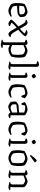

<svg xmlns="http://www.w3.org/2000/svg" viewBox="1971 -2811 1040 5022"><g transform="rotate(90 2491.0 -300.0)"><path d="M260 0Q233 0 204.5 -9Q176 -18 152 -31Q128 -44 111 -56.5Q94 -69 90 -75Q75 -98 67 -138.5Q59 -179 59 -223Q59 -265 62.5 -303Q66 -341 72 -372Q78 -403 85 -424Q99 -433 123.5 -446Q148 -459 177.5 -471Q207 -483 237 -491.5Q267 -500 292 -500Q308 -500 332 -489.5Q356 -479 377 -464.5Q398 -450 406 -439Q413 -430 417.5 -405Q422 -380 424.5 -352.5Q427 -325 425 -307Q417 -294 402.5 -282Q388 -270 374 -260.5Q360 -251 352 -246Q342 -243 309 -238.5Q276 -234 229 -230.5Q182 -227 132 -227Q133 -191 138.5 -160.5Q144 -130 150 -118Q157 -111 172 -101.5Q187 -92 205.5 -82.5Q224 -73 241.5 -66.5Q259 -60 271 -60Q284 -60 303 -63Q322 -66 343 -70.5Q364 -75 381 -79Q398 -83 407 -85Q411 -82 415 -75Q419 -68 419 -62Q398 -46 371.5 -31.5Q345 -17 316.5 -8.5Q288 0 260 0ZM210 -281Q238 -281 266.5 -283Q295 -285 319 -289Q343 -293 356 -298Q357 -313 356 -333.5Q355 -354 352.5 -372Q350 -390 346 -399Q343 -404 328 -413Q313 -422 296 -430Q279 -438 267 -438Q256 -438 231 -431.5Q206 -425 182 -417Q158 -409 148 -403Q142 -389 138.5 -368Q135 -347 133 -325Q131 -303 131 -286Q144 -283 165.5 -282Q187 -281 210 -281Z M592 0Q582 0 566 -8.5Q550 -17 533 -29Q516 -41 505 -53Q494 -65 494 -71Q494 -83 510.5 -105Q527 -127 554.5 -154Q582 -181 613.5 -209Q645 -237 674 -261L598 -391Q590 -405 582.5 -415Q575 -425 564 -432.5Q553 -440 536 -445L496 -455Q497 -462 499.5 -469Q502 -476 505 -479Q514 -484 528 -488.5Q542 -493 556 -496.5Q570 -500 576 -500Q602 -500 621 -480.5Q640 -461 655 -435L733 -301Q760 -324 783.5 -346Q807 -368 825 -389Q843 -410 853 -428Q843 -434 826 -441.5Q809 -449 793 -455.5Q777 -462 768 -464Q770 -472 772 -477Q774 -482 776 -486Q784 -489 797.5 -492.5Q811 -496 824.5 -498Q838 -500 846 -500Q854 -500 867.5 -493.5Q881 -487 895.5 -478Q910 -469 919.5 -460Q929 -451 929 -446Q929 -431 912 -408Q895 -385 869 -358Q843 -331 813.5 -305Q784 -279 759 -258L831 -135Q853 -99 874.5 -80.5Q896 -62 915 -62H940Q943 -60 946 -55Q949 -50 949 -43Q943 -33 929.5 -23Q916 -13 900.5 -6.5Q885 0 872 0Q850 0 822 -26Q794 -52 767 -100L701 -216Q677 -195 650.5 -169.5Q624 -144 602.5 -120.5Q581 -97 572 -82Q583 -74 597.5 -67Q612 -60 628 -53.5Q644 -47 656 -42Q659 -39 661.5 -32Q664 -25 664 -17Q656 -13 642.5 -9.5Q629 -6 615 -3Q601 0 592 0Z M1165 200Q1157 200 1138 197Q1119 194 1095.5 190Q1072 186 1051 181.5Q1030 177 1018 173Q1018 165 1021 160Q1024 155 1027 152L1053 147Q1068 145 1078 131.5Q1088 118 1088 74V-413Q1088 -422 1084 -427.5Q1080 -433 1070 -436L1018 -453Q1020 -463 1021.5 -468Q1023 -473 1026 -479Q1041 -486 1066 -493Q1091 -500 1103 -500Q1130 -500 1143.5 -484Q1157 -468 1158 -440Q1176 -450 1196 -460.5Q1216 -471 1237 -480Q1258 -489 1277 -494.5Q1296 -500 1310 -500Q1327 -500 1350.5 -492.5Q1374 -485 1397.5 -473Q1421 -461 1439.5 -448Q1458 -435 1466 -426Q1474 -411 1479 -385.5Q1484 -360 1486 -332Q1488 -304 1488 -278Q1488 -222 1480 -167.5Q1472 -113 1462 -77Q1449 -66 1428 -53Q1407 -40 1380.5 -27.5Q1354 -15 1325 -7.5Q1296 0 1268 0Q1242 0 1212 -13Q1182 -26 1158 -40V90Q1158 111 1154.5 125.5Q1151 140 1148 145L1227 152Q1229 154 1231 159Q1233 164 1233 172Q1228 178 1215 184.5Q1202 191 1188 195.5Q1174 200 1165 200ZM1283 -60Q1297 -60 1321 -66.5Q1345 -73 1367 -81.5Q1389 -90 1396 -95Q1406 -116 1410 -158Q1414 -200 1414 -238Q1414 -270 1412 -299.5Q1410 -329 1407 -352.5Q1404 -376 1399 -385Q1393 -393 1373.5 -405.5Q1354 -418 1330.5 -428Q1307 -438 1288 -438Q1278 -438 1254 -430Q1230 -422 1203.5 -411.5Q1177 -401 1158 -393V-97Q1177 -88 1199.5 -79.5Q1222 -71 1244 -65.5Q1266 -60 1283 -60Z M1734 0Q1727 0 1708 -3Q1689 -6 1665.5 -10Q1642 -14 1621 -18.5Q1600 -23 1589 -27Q1589 -35 1592 -41Q1595 -47 1597 -48L1624 -53Q1641 -55 1649.5 -71.5Q1658 -88 1658 -126V-713Q1658 -721 1654.5 -727Q1651 -733 1640 -736L1580 -754Q1581 -763 1583.5 -769.5Q1586 -776 1588 -779Q1598 -783 1614.5 -788Q1631 -793 1648 -796.5Q1665 -800 1673 -800Q1698 -800 1713 -783Q1728 -766 1728 -740V-110Q1728 -89 1724.5 -74.5Q1721 -60 1718 -55L1797 -48Q1799 -45 1801 -40Q1803 -35 1803 -28Q1797 -22 1784.5 -15.5Q1772 -9 1757.5 -4.5Q1743 0 1734 0Z M2024 0Q2017 0 1997 -3Q1977 -6 1954 -10Q1931 -14 1910 -18.5Q1889 -23 1878 -27Q1878 -34 1880.5 -40Q1883 -46 1885 -48L1913 -53Q1924 -55 1931.5 -62Q1939 -69 1943 -85Q1947 -101 1947 -126V-413Q1947 -422 1943 -427.5Q1939 -433 1929 -436L1877 -453Q1878 -461 1881 -468.5Q1884 -476 1885 -479Q1900 -486 1925 -493Q1950 -500 1962 -500Q1988 -500 2002.5 -482.5Q2017 -465 2017 -440V-110Q2017 -89 2013.5 -74.5Q2010 -60 2007 -55L2086 -48Q2088 -44 2090 -39.5Q2092 -35 2092 -28Q2086 -22 2073.5 -15.5Q2061 -9 2047.5 -4.5Q2034 0 2024 0ZM1964 -609Q1958 -609 1949 -616.5Q1940 -624 1931.5 -634.5Q1923 -645 1917.5 -655.5Q1912 -666 1912 -672Q1912 -678 1919.5 -686Q1927 -694 1938.5 -701.5Q1950 -709 1961.5 -714.5Q1973 -720 1979 -720Q1986 -720 1994.5 -712.5Q2003 -705 2010.5 -694Q2018 -683 2023 -672.5Q2028 -662 2028 -655Q2028 -650 2021 -642Q2014 -634 2003.5 -626.5Q1993 -619 1982 -614Q1971 -609 1964 -609Z M2385 0Q2358 0 2330 -9Q2302 -18 2278 -31Q2254 -44 2237 -56Q2220 -68 2215 -75Q2200 -97 2192 -137Q2184 -177 2184 -223Q2184 -265 2187.5 -303Q2191 -341 2197 -372Q2203 -403 2210 -424Q2226 -435 2250.5 -447.5Q2275 -460 2304 -472Q2333 -484 2363.5 -492Q2394 -500 2421 -500Q2435 -500 2454.5 -492Q2474 -484 2494 -472Q2514 -460 2529 -448Q2544 -436 2549 -428Q2548 -415 2542 -397.5Q2536 -380 2528 -363.5Q2520 -347 2513 -338Q2504 -338 2496 -341Q2488 -344 2482 -348Q2477 -364 2469.5 -386Q2462 -408 2452.5 -424Q2443 -440 2431 -440Q2396 -440 2364.5 -433Q2333 -426 2309 -417Q2285 -408 2274 -403Q2270 -393 2266 -373Q2262 -353 2259.5 -326.5Q2257 -300 2257 -268Q2257 -239 2259.5 -208Q2262 -177 2266.5 -152.5Q2271 -128 2277 -118Q2283 -111 2297.5 -101.5Q2312 -92 2330.5 -82.5Q2349 -73 2366.5 -66.5Q2384 -60 2396 -60Q2413 -60 2439.5 -64.5Q2466 -69 2490.5 -74.5Q2515 -80 2525 -83Q2528 -80 2531.5 -75Q2535 -70 2536 -60Q2515 -44 2490 -30.5Q2465 -17 2438.5 -8.5Q2412 0 2385 0Z M2771 4Q2754 4 2729 -6.5Q2704 -17 2683 -31Q2662 -45 2654 -54Q2646 -64 2641 -91.5Q2636 -119 2636 -152Q2636 -164 2636.5 -174.5Q2637 -185 2638 -195Q2639 -200 2649 -210Q2659 -220 2674 -231.5Q2689 -243 2704.5 -252Q2720 -261 2731 -263Q2741 -265 2758.5 -266Q2776 -267 2798 -268Q2812 -269 2828 -270.5Q2844 -272 2861 -273.5Q2878 -275 2894 -277Q2910 -279 2923 -282V-410Q2891 -425 2856 -432.5Q2821 -440 2792 -440Q2779 -440 2766 -438.5Q2753 -437 2740 -434L2720 -347Q2716 -346 2707.5 -342.5Q2699 -339 2686 -338Q2678 -351 2667 -374.5Q2656 -398 2650 -427Q2670 -445 2695 -458.5Q2720 -472 2747.5 -481Q2775 -490 2801.5 -495Q2828 -500 2851 -500Q2866 -500 2889.5 -492Q2913 -484 2937.5 -472Q2962 -460 2978.5 -446.5Q2995 -433 2995 -422V-56L3063 -49Q3065 -47 3067.5 -41Q3070 -35 3070 -29Q3064 -22 3050.5 -15.5Q3037 -9 3023 -4.5Q3009 0 2999 0Q2986 0 2970 -6Q2954 -12 2943 -24Q2932 -36 2927 -52Q2900 -38 2869 -25Q2838 -12 2812 -4Q2786 4 2771 4ZM2796 -56Q2810 -56 2834 -62.5Q2858 -69 2883 -79Q2908 -89 2923 -97V-232Q2895 -227 2870 -225Q2845 -223 2813 -220Q2781 -217 2751.5 -213Q2722 -209 2710 -201Q2709 -176 2709 -145.5Q2709 -115 2718 -94Q2731 -82 2754 -69Q2777 -56 2796 -56Z M3364 0Q3337 0 3309 -9Q3281 -18 3257 -31Q3233 -44 3216 -56Q3199 -68 3194 -75Q3179 -97 3171 -137Q3163 -177 3163 -223Q3163 -265 3166.5 -303Q3170 -341 3176 -372Q3182 -403 3189 -424Q3205 -435 3229.5 -447.5Q3254 -460 3283 -472Q3312 -484 3342.5 -492Q3373 -500 3400 -500Q3414 -500 3433.5 -492Q3453 -484 3473 -472Q3493 -460 3508 -448Q3523 -436 3528 -428Q3527 -415 3521 -397.5Q3515 -380 3507 -363.5Q3499 -347 3492 -338Q3483 -338 3475 -341Q3467 -344 3461 -348Q3456 -364 3448.5 -386Q3441 -408 3431.5 -424Q3422 -440 3410 -440Q3375 -440 3343.5 -433Q3312 -426 3288 -417Q3264 -408 3253 -403Q3249 -393 3245 -373Q3241 -353 3238.5 -326.5Q3236 -300 3236 -268Q3236 -239 3238.5 -208Q3241 -177 3245.5 -152.5Q3250 -128 3256 -118Q3262 -111 3276.5 -101.5Q3291 -92 3309.5 -82.5Q3328 -73 3345.5 -66.5Q3363 -60 3375 -60Q3392 -60 3418.5 -64.5Q3445 -69 3469.5 -74.5Q3494 -80 3504 -83Q3507 -80 3510.5 -75Q3514 -70 3515 -60Q3494 -44 3469 -30.5Q3444 -17 3417.5 -8.5Q3391 0 3364 0Z M3748 0Q3741 0 3721 -3Q3701 -6 3678 -10Q3655 -14 3634 -18.5Q3613 -23 3602 -27Q3602 -34 3604.5 -40Q3607 -46 3609 -48L3637 -53Q3648 -55 3655.5 -62Q3663 -69 3667 -85Q3671 -101 3671 -126V-413Q3671 -422 3667 -427.5Q3663 -433 3653 -436L3601 -453Q3602 -461 3605 -468.5Q3608 -476 3609 -479Q3624 -486 3649 -493Q3674 -500 3686 -500Q3712 -500 3726.5 -482.5Q3741 -465 3741 -440V-110Q3741 -89 3737.5 -74.5Q3734 -60 3731 -55L3810 -48Q3812 -44 3814 -39.5Q3816 -35 3816 -28Q3810 -22 3797.5 -15.5Q3785 -9 3771.5 -4.5Q3758 0 3748 0ZM3688 -609Q3682 -609 3673 -616.5Q3664 -624 3655.5 -634.5Q3647 -645 3641.5 -655.5Q3636 -666 3636 -672Q3636 -678 3643.5 -686Q3651 -694 3662.5 -701.5Q3674 -709 3685.5 -714.5Q3697 -720 3703 -720Q3710 -720 3718.5 -712.5Q3727 -705 3734.5 -694Q3742 -683 3747 -672.5Q3752 -662 3752 -655Q3752 -650 3745 -642Q3738 -634 3727.5 -626.5Q3717 -619 3706 -614Q3695 -609 3688 -609Z M4106 0Q4083 0 4056.5 -8.5Q4030 -17 4006 -29.5Q3982 -42 3964.5 -54.5Q3947 -67 3939 -75Q3923 -97 3915.5 -139.5Q3908 -182 3908 -225Q3908 -266 3911.5 -303.5Q3915 -341 3921 -372Q3927 -403 3934 -424Q3949 -433 3974 -446Q3999 -459 4028.5 -471.5Q4058 -484 4088.5 -492Q4119 -500 4145 -500Q4162 -500 4185.5 -492Q4209 -484 4232.5 -472Q4256 -460 4274.5 -447.5Q4293 -435 4301 -425Q4309 -411 4314 -386Q4319 -361 4321 -332.5Q4323 -304 4323 -278Q4323 -220 4315 -165.5Q4307 -111 4296 -77Q4283 -67 4263 -54Q4243 -41 4218 -28.5Q4193 -16 4164.5 -8Q4136 0 4106 0ZM4122 -60Q4136 -60 4159 -66.5Q4182 -73 4203 -81.5Q4224 -90 4231 -95Q4240 -116 4244.5 -157Q4249 -198 4249 -237Q4249 -268 4247 -299Q4245 -330 4242 -353Q4239 -376 4234 -386Q4228 -393 4207.5 -405.5Q4187 -418 4162 -428Q4137 -438 4117 -438Q4103 -438 4079 -431.5Q4055 -425 4031.5 -417Q4008 -409 3997 -403Q3992 -391 3988 -369Q3984 -347 3982 -321Q3980 -295 3980 -271Q3980 -237 3982.5 -205Q3985 -173 3989.5 -150Q3994 -127 3999 -118Q4005 -112 4019.5 -102Q4034 -92 4052 -82.5Q4070 -73 4088.5 -66.5Q4107 -60 4122 -60ZM4057 -564Q4048 -568 4041.5 -573.5Q4035 -579 4032 -584Q4066 -631 4096 -666Q4126 -701 4148.5 -721Q4171 -741 4179 -741Q4186 -741 4196 -733.5Q4206 -726 4215.5 -714.5Q4225 -703 4229 -691Z M4577 0Q4569 0 4550 -3Q4531 -6 4507.5 -10Q4484 -14 4463 -19Q4442 -24 4431 -28Q4431 -35 4434 -41Q4437 -47 4439 -48L4466 -53Q4481 -55 4490.5 -69.5Q4500 -84 4500 -126V-413Q4500 -421 4496.5 -427Q4493 -433 4483 -436L4429 -453Q4431 -463 4432.5 -468Q4434 -473 4437 -479Q4452 -486 4477 -493Q4502 -500 4514 -500Q4542 -500 4556 -483Q4570 -466 4570 -437Q4592 -450 4619.5 -464.5Q4647 -479 4674 -489.5Q4701 -500 4720 -500Q4742 -500 4768.5 -490.5Q4795 -481 4819.5 -465.5Q4844 -450 4860 -433.5Q4876 -417 4876 -402V-110Q4876 -89 4872 -74.5Q4868 -60 4865 -55L4944 -48Q4947 -44 4948.5 -39Q4950 -34 4950 -28Q4944 -22 4931.5 -15.5Q4919 -9 4905.5 -4.5Q4892 0 4881 0Q4873 0 4854.5 -3Q4836 -6 4813 -10Q4790 -14 4769.5 -19Q4749 -24 4738 -28Q4738 -35 4740.5 -40Q4743 -45 4746 -48L4772 -52Q4783 -54 4790 -61Q4797 -68 4801 -84Q4805 -100 4805 -126V-374Q4805 -384 4792.5 -395.5Q4780 -407 4762.5 -416.5Q4745 -426 4727.5 -432Q4710 -438 4700 -438Q4693 -438 4676 -432.5Q4659 -427 4638 -419Q4617 -411 4598.5 -404Q4580 -397 4572 -393V-111Q4572 -90 4568 -75.5Q4564 -61 4560 -55L4638 -48Q4641 -44 4642.5 -39Q4644 -34 4644 -28Q4639 -21 4626 -14.5Q4613 -8 4599 -4Q4585 0 4577 0Z"/></g></svg>

Font: Texturina Medium 12pt ExtraLight
Style: Regular
Weight: 250
Version: Version 1.002